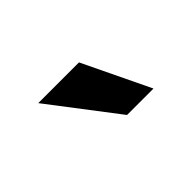

<svg xmlns="http://www.w3.org/2000/svg" viewBox="-33 -772 324 324"><g transform="rotate(-45 129.0 -610.0)"><path d="M143.4 -550.3 51.6 -670.4H148.8L206.5 -550.3Z"/></g></svg>

Font: Ojuju ExtraLight
Style: Regular
Weight: 200
Designer: Chisaokwu Joboson, Mirko Velimirovic
Foundry: Udi Foundry
Version: Version 1.000